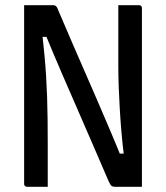

<svg xmlns="http://www.w3.org/2000/svg" viewBox="-20 -720 640 740"><path d="M164 0Q144 0 124 0Q104 0 84 0Q81 0 78.5 -1.5Q76 -3 74.5 -5Q73 -7 73 -11Q73 -82 73 -152.5Q73 -223 73 -293.5Q73 -364 73 -435Q73 -506 73 -577Q73 -607 73 -638Q73 -669 73 -700Q88 -700 108.5 -700Q129 -700 149 -700Q169 -700 185 -700Q189 -700 192.5 -698.5Q196 -697 199 -692.5Q202 -688 206 -677Q214 -658 228.5 -624.5Q243 -591 262 -546.5Q281 -502 304 -450Q327 -398 351.5 -341Q376 -284 401 -225.5Q426 -167 449 -110L419 -128H475L459 -110Q452 -164 448 -211.5Q444 -259 441.5 -302.5Q439 -346 437.5 -386Q436 -426 436 -465.5Q436 -505 436 -545Q436 -584 436 -622.5Q436 -661 436 -700Q456 -700 476 -700Q496 -700 516 -700Q521 -700 524 -697Q527 -694 527 -689Q527 -621 527 -552Q527 -483 527 -414.5Q527 -346 527 -277.5Q527 -209 527 -140Q527 -105 527 -70Q527 -35 527 0Q513 0 493 0Q473 0 454.5 0Q436 0 424 0Q415 0 410 -3.5Q405 -7 398 -23Q374 -79 345 -146Q316 -213 283.5 -287.5Q251 -362 217 -440.5Q183 -519 150 -600L181 -578H129L142 -598Q147 -553 151 -511.5Q155 -470 157.5 -429.5Q160 -389 161.5 -347Q163 -305 163.5 -259Q164 -213 164 -161Q164 -126 164 -83Q164 -40 164 0Z"/></svg>

Font: Rec Mono Linear
Style: Regular
Weight: 400
Monospace: yes
Version: Version 1.085; ttfautohint (v1.8.4.7-5d5b)